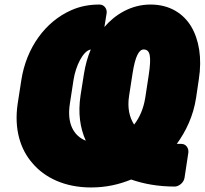

<svg xmlns="http://www.w3.org/2000/svg" viewBox="-20 -778 902 846"><path d="M380 -560C366 -527 356 -491 350 -453L335 -358C323 -279 333 -214 358 -158C304 -180 274 -234 288 -322L304 -426C313 -485 345 -554 380 -560ZM440 -659 450 -721C452 -737 441 -758 418 -758C376 -758 334 -751 294 -733C180 -683 96 -568 74 -425L58 -322C41 -209 70 -119 123 -59C176 4 264 48 381 48C447 48 504 35 558 13C612 32 676 44 750 44C766 44 789 29 793 6L810 -106C812 -122 802 -144 779 -144H759C799 -199 832 -267 844 -347L856 -428C871 -523 857 -603 822 -662C789 -716 731 -758 643 -758C557 -758 486 -713 440 -659ZM635 -445 620 -347C612 -298 595 -260 571 -229C551 -260 540 -302 549 -357L564 -454C576 -532 593 -560 613 -560C642 -560 648 -530 635 -445Z"/></svg>

Font: Asimov Print
Style: EIt
Weight: 500
Designer: Google
Version: Version 2.000980; 2014